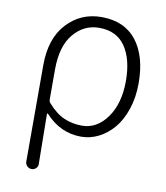

<svg xmlns="http://www.w3.org/2000/svg" viewBox="-83 -614 765 885"><g transform="rotate(10 299.0 -172.0)"><path d="M94.7 170.9V-279.3Q94.7 -405.3 159.7 -475.1Q224.6 -544.9 321.3 -544.9Q428.7 -544.9 485.4 -472.7Q542 -400.4 542 -273.4Q542 -207 523.4 -151.9Q504.9 -96.7 474.1 -60.5Q443.4 -24.4 404.3 -4.9Q365.2 14.6 323.2 14.6Q225.6 14.6 155.3 -62.5Q153.3 -64.5 151.9 -63.5Q150.4 -62.5 150.4 -60.5Q152.3 62.5 153.3 170.9Q154.3 183.6 145.5 192.4Q136.7 201.2 124.5 201.2Q112.3 201.2 103.5 192.4Q94.7 183.6 94.7 170.9ZM318.4 -36.1Q387.7 -36.1 435.1 -102.1Q482.4 -168 482.4 -273.4Q482.4 -375 441.9 -434.6Q401.4 -494.1 319.3 -494.1Q248 -494.1 199.7 -436.5Q151.4 -378.9 151.4 -269.5V-128.9Q151.4 -121.1 155.3 -115.2Q195.3 -69.3 234.4 -52.7Q273.4 -36.1 318.4 -36.1Z"/></g></svg>

Font: irohamaru Light
Style: Regular
Weight: 200
Designer: [Source Han Sans]
Ryoko NISHIZUKA  (kana & ideographs); Paul D. Hunt (Latin, Greek & Cyrillic); Wenlong ZHANG  (bopomofo
Version: Version 1.01